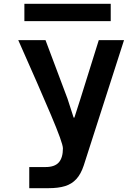

<svg xmlns="http://www.w3.org/2000/svg" viewBox="-20 -787 668 1004"><path d="M133 86.5H218.5Q266 86.5 287.5 62.2Q309 38 309 -11.5Q309 -38.5 246 -187Q183 -335.5 83.5 -559L75.5 -577H218L333 -271L365 -172H369L400.5 -270L496.5 -577H628.5L418 78Q403 123.5 379 149.5Q355 175.5 320 186.2Q285 197 234 197H133ZM107.5 -767H559V-676.5H107.5Z"/></svg>

Font: JuliaMono SemiBold
Style: Regular
Weight: 600
Monospace: yes
Designer: cormullion
Foundry: corm
Version: Version 0.055; ttfautohint (v1.8.4)